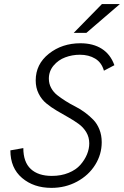

<svg xmlns="http://www.w3.org/2000/svg" viewBox="-20 -912 607 940"><path d="M340.8 -751 479 -892.1H566.9L402.8 -751ZM231.9 7.8Q145 7.8 87.9 -40.8Q30.8 -89.4 30.8 -175.8L94.2 -187Q94.2 -118.7 130.6 -84.7Q167 -50.8 233.9 -50.8Q279.3 -50.8 315.7 -65.7Q352.1 -80.6 373.3 -104.7Q394.5 -128.9 405.8 -156Q417 -183.1 417 -210Q417 -240.2 402.6 -264.4Q388.2 -288.6 365 -305.4Q341.8 -322.3 314 -337.9Q286.1 -353.5 258.1 -370.1Q230 -386.7 206.8 -405.8Q183.6 -424.8 169.2 -453.6Q154.8 -482.4 154.8 -518.1Q154.8 -597.7 219.2 -648.9Q283.7 -700.2 374 -700.2Q436 -700.2 478.5 -673.1Q521 -646 540 -592.8L488.8 -565.9Q477.5 -606 446 -625Q414.6 -644 371.1 -644Q333.5 -644 299.6 -631.3Q265.6 -618.7 242.4 -591.1Q219.2 -563.5 219.2 -526.9Q219.2 -502 230.5 -481.4Q241.7 -460.9 259.8 -446.5Q277.8 -432.1 301 -417.5Q324.2 -402.8 348.6 -390.6Q373 -378.4 396.2 -361.1Q419.4 -343.8 437.5 -325Q455.6 -306.2 466.8 -278.1Q478 -250 478 -215.8Q478 -156.2 446 -105Q414.1 -53.7 357.2 -22.9Q300.3 7.8 231.9 7.8Z"/></svg>

Font: HK Grotesk Light Italic
Style: Regular
Weight: 300
Italic angle: -13°
Designer: Alfredo Marco Pradil and Stefan Peev
Foundry: Hanken Design Co.
Version: Version 1.000;PS 001.000;hotconv 1.0.88;makeotf.lib2.5.64775